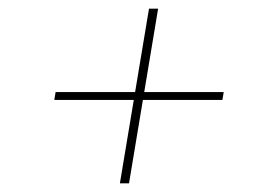

<svg xmlns="http://www.w3.org/2000/svg" viewBox="-20 -561 640 442"><path d="M256 -139 288 -331H105L108 -349H291L323 -541H344L312 -349H495L492 -331H309L277 -139Z"/></svg>

Font: Iosevka Curly Slab ThExObl
Style: Regular
Weight: 100
Width: 7
Italic angle: -9°
Monospace: yes
Designer: Belleve Invis
Foundry: Belleve Invis
Version: Version 11.1.0; ttfautohint (v1.8.3)